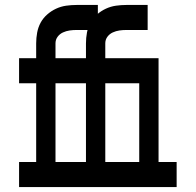

<svg xmlns="http://www.w3.org/2000/svg" viewBox="-20 -755 790 775"><path d="M57 0V-101H126V-419H57V-520H126V-580Q126 -602 130 -623.5Q134 -645 144 -663.5Q154 -682 170.5 -696.5Q187 -711 206.5 -720Q226 -729 247 -732Q268 -735 290 -735H375V-634H290Q275 -634 261 -632Q247 -630 234 -624Q221 -618 212.5 -606.5Q204 -595 204 -580V-520H351V-419H204V-101H290V0ZM258 0V-101H327V-419H258V-520H327V-580Q327 -602 331 -623.5Q335 -645 345 -663.5Q355 -682 371.5 -696.5Q388 -711 407.5 -720Q427 -729 448 -732Q469 -735 491 -735H576V-634H491Q476 -634 462 -632Q448 -630 435 -624Q422 -618 413.5 -606.5Q405 -595 405 -580V-520H552V-419H405V-101H491V0ZM460 0V-101H542V-419H469V-520H620V-101H693V0Z"/></svg>

Font: Iosevka Plex Etoile
Style: Bold
Weight: 700
Designer: Belleve Invis
Foundry: Belleve Invis
Version: Version 25.1.1; ttfautohint (v1.8.4)